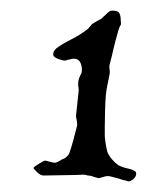

<svg xmlns="http://www.w3.org/2000/svg" viewBox="-20 -333 295 361"><path d="M221 8Q221 8 215 6Q213 6 210 5Q207 4 204 3Q197 1 191 -0.5Q185 -2 183 -2Q179 -2 173 0Q167 2 165 2Q164 2 161.5 1Q159 0 158 0Q155 -1 152 -2Q149 -3 145 -3Q140 -5 133 -4.5Q126 -4 123 -4L62 -3Q56 -3 49.5 -9.5Q43 -16 43 -17Q43 -19 53 -25Q63 -31 64 -31Q66 -31 68 -30.5Q70 -30 73 -29Q81 -27 83 -27Q85 -27 88 -28.5Q91 -30 93 -31Q95 -33 101 -35Q104 -37 106.5 -39.5Q109 -42 110 -44Q114 -55 118 -70Q122 -85 125 -97V-100Q125 -105 123 -113V-116L128 -163Q128 -169 127 -171V-176Q127 -185 133 -195Q134 -198 134 -204Q132 -226 114 -222Q113 -222 112 -221.5Q111 -221 109 -221Q103 -219 101 -219Q99 -219 90 -222Q81 -225 80 -230Q80 -239 90 -245Q100 -252 115 -259.5Q130 -267 143 -277Q145 -278 146.5 -280Q148 -282 149 -283L151 -285Q152 -286 152 -286.5Q152 -287 152 -287L160 -292L169 -297Q170 -297 174 -301Q177 -304 182.5 -309Q188 -314 192 -313Q202 -313 204.5 -308Q207 -303 207 -295Q208 -288 207 -286Q206 -285 204.5 -281.5Q203 -278 201 -270Q197 -257 193.5 -241.5Q190 -226 186 -211Q185 -207 186 -202.5Q187 -198 186 -193Q184 -183 182 -173.5Q180 -164 179 -154Q178 -142 177.5 -124.5Q177 -107 177 -93.5Q177 -80 177 -77Q177 -74 178.5 -64Q180 -54 182 -47Q188 -33 203 -22Q205 -21 208 -20Q211 -19 213 -18L225 -15Q229 -14 232.5 -12Q236 -10 236 -7V-6Q236 -1 231 3.5Q226 8 221 8Z"/></svg>

Font: Are You Serious
Style: Regular
Weight: 400
Designer: Robert E. Leuschke
Foundry: Robert E. Leuschke
Version: Version 1.100